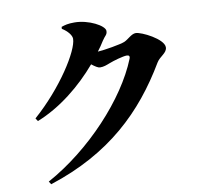

<svg xmlns="http://www.w3.org/2000/svg" viewBox="-92 -910 1183 1083"><g transform="rotate(-10 500.0 -369.0)"><path d="M104 52 115 69C465 -44 672 -245 825 -503C844 -535 886 -547 886 -580C886 -628 764 -688 732 -688C707 -688 684 -660 660 -650C636 -640 541 -624 504 -622C518 -640 531 -659 542 -677C559 -704 572 -706 572 -729C572 -759 483 -807 402 -807C365 -807 347 -802 327 -795L326 -784C357 -765 379 -738 379 -718C379 -650 256 -456 92 -312L103 -295C238 -348 362 -450 454 -558C473 -543 490 -532 501 -532C523 -532 537 -538 558 -546C583 -556 639 -572 660 -572C673 -572 679 -566 673 -551C587 -336 356 -86 104 52Z"/></g></svg>

Font: Noto Serif CJK SC Black
Style: Regular
Weight: 900
Designer: Ryoko NISHIZUKA 西塚涼子 (kana & ideographs); Frank Grießhammer (Latin, Greek & Cyrillic); Wenlong ZHANG 张文龙 (bopomofo); San
Foundry: Adobe
Version: Version 2.001;hotconv 1.1.0;makeotfexe 2.6.0